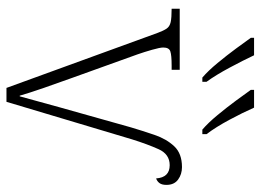

<svg xmlns="http://www.w3.org/2000/svg" viewBox="-126 -680 806 594"><g transform="rotate(90 277.0 -383.0)"><path d="M82 -467Q75 -486 68.5 -495.5Q62 -505 48.5 -508Q35 -511 7 -511V-536H196V-511H183Q151 -511 139 -507Q127 -503 127 -485Q127 -475 134 -450.5Q141 -426 148 -406L221 -203Q236 -162 252 -115.5Q268 -69 276 -41H278Q289 -82 312 -164.5Q335 -247 374 -385Q385 -422 397.5 -458.5Q410 -495 432.5 -519Q455 -543 497 -543Q519 -543 535.5 -531Q552 -519 552 -495Q552 -481 546.5 -473.5Q541 -466 532 -463Q529 -505 491 -505Q457 -505 441.5 -470.5Q426 -436 411 -388L295 0H252ZM381 -606Q360 -624 336 -653Q312 -682 291 -710.5Q270 -739 258 -756V-766H313Q328 -732 350.5 -690Q373 -648 395 -619V-606ZM220 -606Q199 -624 175 -653Q151 -682 130 -710.5Q109 -739 97 -756V-766H151Q167 -732 189.5 -690Q212 -648 233 -619V-606Z"/></g></svg>

Font: Noto Serif ExtraLight
Style: Regular
Weight: 200
Designer: Monotype Design Team
Foundry: Monotype Imaging Inc.
Version: Version 2.015; ttfautohint (v1.8.4.7-5d5b)